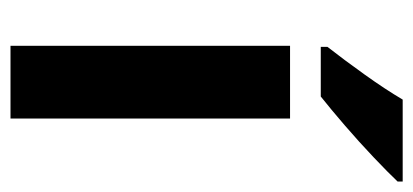

<svg xmlns="http://www.w3.org/2000/svg" viewBox="-236 -570 806 375"><g transform="rotate(90 167.5 -383.0)"><path d="M212 0H70V-546H212ZM335 -756Q318 -738 288 -709.5Q258 -681 225.5 -653Q193 -625 169 -606H72V-619Q97 -651 126 -691.5Q155 -732 175 -766H335Z"/></g></svg>

Font: Noto Sans Ethiopic SemiCondensed
Style: Bold
Weight: 700
Width: 4
Designer: Monotype Design Team
Foundry: Monotype Imaging Inc.
Version: Version 2.102; ttfautohint (v1.8.4.7-5d5b)